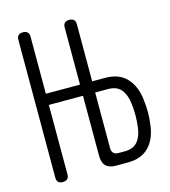

<svg xmlns="http://www.w3.org/2000/svg" viewBox="-111 -829 823 929"><g transform="rotate(-15 300.0 -365.0)"><path d="M291 -368H120V-20Q120 -5 112 2.5Q104 10 89 10Q74 10 66.5 2.5Q59 -5 59 -20V-710Q59 -725 66.5 -732.5Q74 -740 89 -740Q104 -740 112 -732.5Q120 -725 120 -710V-424H291V-710Q291 -725 298.5 -732.5Q306 -740 321 -740Q337 -740 344.5 -732.5Q352 -725 352 -710V-424H417Q487 -424 525 -382.5Q563 -341 570 -272Q574 -242 574 -212Q574 -182 570 -152Q563 -82 525 -41Q487 0 417 0H358Q324 0 307.5 -16.5Q291 -33 291 -67ZM352 -90Q352 -73 360.5 -64.5Q369 -56 385 -56H417Q460 -56 481.5 -82Q503 -108 508 -152Q512 -182 512 -212Q512 -242 508 -272Q503 -316 481.5 -342Q460 -368 417 -368H352Z"/></g></svg>

Font: Maple Mono ExtraLight
Style: Regular
Weight: 275
Monospace: yes
Designer: subframe7536
Version: Version 7.000